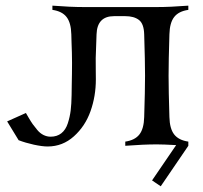

<svg xmlns="http://www.w3.org/2000/svg" viewBox="-20 -508 706 669"><path d="M156.2 -31.7Q178.7 -31.7 193.8 -43.7Q209 -55.7 216.3 -78.4Q223.6 -101.1 226.3 -123.3Q229 -145.5 229.5 -176.8Q229.5 -191.9 230 -212.4Q230.5 -232.9 230.7 -250.7Q231 -268.6 231 -288.6Q231 -304.2 230.5 -324Q230 -343.8 229.2 -363Q228.5 -382.3 228.5 -388.2Q227.5 -428.7 211.9 -448.7Q196.3 -468.8 162.6 -473.6V-488.3Q226.1 -483.4 272.5 -483.4H526.4Q572.8 -483.4 636.2 -488.3V-473.6Q602.5 -468.8 586.9 -448.7Q571.3 -428.7 570.3 -388.2Q567.4 -294.4 567.4 -244.1Q567.4 -193.8 570.3 -100.1Q571.3 -59.6 586.9 -39.6Q602.5 -19.5 636.2 -14.6V0L540 141.1L509.8 120.6L593.8 -2.4Q548.3 -4.9 526.4 -4.9Q480 -4.9 416.5 0V-14.6Q450.2 -19.5 465.8 -39.6Q481.4 -59.6 482.4 -100.1Q485.4 -193.8 485.4 -244.1Q485.4 -294.4 482.4 -388.2Q481.4 -425.3 464.1 -438.5Q446.8 -451.7 416.5 -451.7H377.4Q318.4 -451.7 316.4 -388.2Q313.5 -317.9 313.5 -305.7Q313.5 -294.4 313.7 -263.4Q314 -232.4 314 -231.4Q314 -172.9 295.4 -120.6Q276.9 -68.4 237.5 -33Q198.2 2.4 146 2.4Q127 2.4 97.9 -3.9Q68.8 -10.3 44.9 -19.5Q6.8 -81.5 4.9 -85L70.3 -114.3Q71.8 -111.8 79.8 -97.9Q87.9 -84 94 -75.4Q100.1 -66.9 109.9 -55.2Q119.6 -43.5 131.6 -37.6Q143.6 -31.7 156.2 -31.7Z"/></svg>

Font: Flanker
Style: Regular
Weight: 400
Designer: Flanker
Foundry: Flanker
Version: Version 2.027